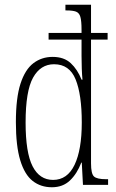

<svg xmlns="http://www.w3.org/2000/svg" viewBox="-20 -780 490 810"><path d="M199 10Q152 10 118 -16.5Q84 -43 65.5 -103.5Q47 -164 47 -265Q47 -367 66.5 -427Q86 -487 121 -513.5Q156 -540 202 -540Q250 -540 278.5 -513.5Q307 -487 324 -444H328Q326 -463 325 -490.5Q324 -518 324 -544V-613H185V-641H324V-655Q324 -692 319 -709Q314 -726 300.5 -731Q287 -736 261 -736H256V-760H364V-641H434V-613H364V-91Q364 -47 376.5 -35.5Q389 -24 427 -24H436V0H330L325 -94H323Q305 -47 275 -18.5Q245 10 199 10ZM204 -21Q264 -21 294.5 -84.5Q325 -148 325 -263Q325 -381 299 -445Q273 -509 208 -509Q151 -509 119.5 -452.5Q88 -396 88 -263Q88 -136 117.5 -78.5Q147 -21 204 -21Z"/></svg>

Font: Noto Serif Bengali ExtraCondensed ExtraLight
Style: Regular
Weight: 200
Width: 2
Designer: Juan Bruce, Universal Thirst, Indian Type Foundry and the Monotype Design Team.
Foundry: Monotype Imaging Inc.
Version: Version 2.003; ttfautohint (v1.8.4.7-5d5b)